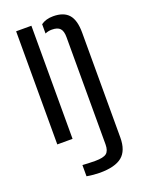

<svg xmlns="http://www.w3.org/2000/svg" viewBox="-152 -680 719 957"><g transform="rotate(-20 207.5 -201.5)"><path d="M138 199V139.5Q150 140.5 169 141.2Q188 142 205.5 142Q249 142 265.2 129Q281.5 116 281.5 82V-487Q281.5 -519 268.5 -533Q255.5 -547 225 -547Q206 -547 189.5 -539.5V-589Q215.5 -607.5 254 -607.5Q309.5 -607.5 336 -577.5Q362.5 -547.5 362.5 -481V75Q362.5 144.5 325.2 175Q288 205.5 207 205.5Q193.5 205.5 173.8 203.8Q154 202 138 199ZM55.5 0V-600H136.5V0Z"/></g></svg>

Font: Big Shoulders Stencil Text
Style: Regular
Weight: 400
Designer: Patric King
Foundry: XO Type Co
Version: Version 1.000